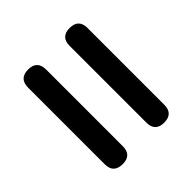

<svg xmlns="http://www.w3.org/2000/svg" viewBox="-50 -769 789 789"><g transform="rotate(45 345.0 -374.0)"><path d="M123 -201Q70 -201 70 -254Q70 -306 123 -306H568Q620 -306 620 -254Q620 -201 568 -201ZM122 -443Q70 -443 70 -495Q70 -547 122 -547H568Q620 -547 620 -495Q620 -443 568 -443Z"/></g></svg>

Font: s+UCsàWOS
Style: Regular
Weight: 400
Designer: FontworksQlS√∏0¬ü¬ôs√†OS¬àe[W\~√Ñ: ZERO[P0e√∂QI¬ä0¬ÉFSW0¬ò¬ëQ√°0R¬ûO0Little White Dog0YHv}N_0^_qMagmeta0v
Version: Version 1.000; 20230222